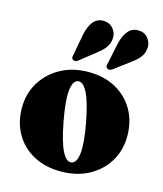

<svg xmlns="http://www.w3.org/2000/svg" viewBox="-107 -779 738 868"><g transform="rotate(15 262.0 -345.0)"><path d="M265.5 -458Q338 -458 392.8 -428Q447.5 -398 478 -345Q508.5 -292 508.5 -222.5Q508.5 -156.5 476.8 -104Q445 -51.5 388.8 -21.2Q332.5 9 258 9Q185.5 9 130.8 -20.5Q76 -50 45.5 -102.8Q15 -155.5 15 -224.5Q15 -290.5 47 -343.2Q79 -396 135.5 -427Q192 -458 265.5 -458ZM296 -43Q319 -47.5 324.5 -93Q330 -138.5 312.5 -234Q294.5 -329 273.2 -369.5Q252 -410 228.5 -405.5Q205.5 -400.5 200.2 -355.2Q195 -310 212.5 -214.5Q230.5 -119 251.5 -78.5Q272.5 -38 296 -43ZM196.5 -616Q204.5 -653 221.2 -675.2Q238 -697.5 267 -699Q296.5 -699.5 313.2 -681.2Q330 -663 331 -641.5Q332 -614.5 318.8 -594.2Q305.5 -574 280.5 -555L206 -496Q192 -485 181.5 -493.5Q176 -498 176.2 -504.2Q176.5 -510.5 178.5 -518ZM359 -618.5Q368 -655 385.8 -676.5Q403.5 -698 432.5 -698Q461.5 -698 477.8 -678.8Q494 -659.5 494 -638Q494 -611 480.2 -591.5Q466.5 -572 441 -554L365 -497Q350 -487.5 340.5 -496.5Q335 -501 335.8 -507.2Q336.5 -513.5 338.5 -521Z"/></g></svg>

Font: Fraunces 144pt S050 Black
Style: Regular
Weight: 900
Version: Version 1.000; ttfautohint (v1.8.3)